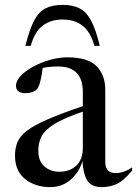

<svg xmlns="http://www.w3.org/2000/svg" viewBox="-20 -757 562 787"><path d="M521.5 -57.5Q484.5 -13.5 456 -1.8Q427.5 10 397.5 10Q354 10 337.2 -18Q320.5 -46 318 -97Q304.5 -50.5 269.2 -20.2Q234 10 186.5 10Q124.5 10 83 -23Q41.5 -56 41.5 -119Q41.5 -150.5 51.8 -175Q62 -199.5 90.8 -221.5Q119.5 -243.5 174.8 -267.5Q230 -291.5 319.5 -322V-380Q319.5 -484.5 217.5 -484.5Q183 -484.5 155 -478.5Q152 -452.5 146.2 -427.8Q140.5 -403 132 -392Q125.5 -384 112.2 -379.5Q99 -375 85 -375Q67 -375 56.2 -382.2Q45.5 -389.5 45.5 -405Q45.5 -426 65.5 -446.8Q85.5 -467.5 117.2 -484.5Q149 -501.5 185.8 -511.8Q222.5 -522 256 -522Q340.5 -522 376 -485.5Q411.5 -449 411.5 -389.5V-93Q411.5 -68.5 423 -58Q434.5 -47.5 453 -47.5Q487.5 -47.5 521.5 -71ZM137 -139.5Q137 -96.5 162 -74.8Q187 -53 223 -53Q266 -53 292.8 -78.2Q319.5 -103.5 319.5 -150.5V-299.5Q242.5 -273 203.2 -248.8Q164 -224.5 150.5 -198.2Q137 -172 137 -139.5ZM236.5 -677Q187.5 -677 154.5 -651.5Q121.5 -626 106 -569H84Q100.5 -635.5 119.5 -671.8Q138.5 -708 166.2 -722.5Q194 -737 236.5 -737Q279 -737 306.8 -722.5Q334.5 -708 353.8 -671.8Q373 -635.5 389 -569H367Q351.5 -626 318.5 -651.5Q285.5 -677 236.5 -677Z"/></svg>

Font: Newsreader 72pt
Style: Regular
Weight: 400
Designer: Hugues Gentile
Foundry: Production Type
Version: Version 1.003; ttfautohint (v1.8.3)